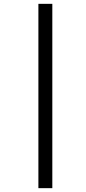

<svg xmlns="http://www.w3.org/2000/svg" viewBox="-20 -889 449 1000"><path d="M180 -869H252.5V91H180Z"/></svg>

Font: Merriweather Text Regular
Style: Italic
Weight: 400
Italic angle: -7.8°
Designer: Eben Sorkin
Foundry: Eben Sorkin
Version: Version 2.100; ttfautohint (v1.7.19-72a1) -l 8 -r 50 -G 200 